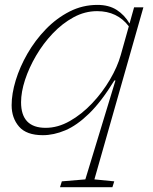

<svg xmlns="http://www.w3.org/2000/svg" viewBox="-20 -542 624 784"><path d="M328.5 190.5 451.5 -213.5H447Q394 -127 343.8 -78.2Q293.5 -29.5 246.5 -9.8Q199.5 10 155 10Q88 10 57.8 -25Q27.5 -60 27.5 -112.5Q27.5 -159 44.2 -214Q61 -269 92.2 -323.2Q123.5 -377.5 167 -422.5Q210.5 -467.5 263.8 -494.8Q317 -522 378 -522Q424.5 -522 456.5 -501.5Q488.5 -481 509 -446L527.5 -512H565.5L365.5 190.5L446.5 198.5L439 222.5H225L232.5 198.5ZM66 -124.5Q66 -20 166.5 -20Q216.5 -20 265.2 -47.8Q314 -75.5 356.2 -120.2Q398.5 -165 429 -217Q459.5 -269 473 -317L506 -434.5Q459 -496.5 376.5 -496.5Q326.5 -496.5 280.5 -471.5Q234.5 -446.5 195.5 -405.5Q156.5 -364.5 127.5 -315Q98.5 -265.5 82.2 -215.8Q66 -166 66 -124.5Z"/></svg>

Font: Newsreader 6pt ExtraLight
Style: Italic
Weight: 275
Italic angle: -17°
Designer: Hugues Gentile
Foundry: Production Type
Version: Version 1.003; ttfautohint (v1.8.3)